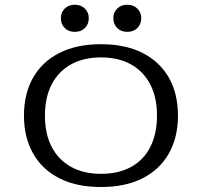

<svg xmlns="http://www.w3.org/2000/svg" viewBox="-20 -766 839 798"><path d="M399.6 11.3Q298.1 11.3 226.6 -25.1Q155.1 -61.5 117.3 -128.5Q79.6 -195.4 79.6 -285.5Q79.6 -376.3 117.3 -442.9Q155.1 -509.4 226.6 -545.8Q298.1 -582.3 399.6 -582.3Q501.2 -582.3 572.7 -545.8Q644.2 -509.4 682 -442.9Q719.7 -376.3 719.7 -285.5Q719.7 -195.4 682 -128.5Q644.2 -61.5 572.7 -25.1Q501.2 11.3 399.6 11.3ZM399.6 -43.5Q472.7 -43.5 524.9 -72.2Q577.2 -100.9 604.8 -155.4Q632.5 -209.8 632.5 -285.5Q632.5 -361.2 604.5 -415.2Q576.4 -469.2 524.6 -498.3Q472.7 -527.4 399.6 -527.4Q327.4 -527.4 275.1 -498.4Q222.9 -469.3 194.8 -415.2Q166.8 -361.2 166.8 -285.5Q166.8 -209.8 194.8 -155.7Q222.9 -101.7 275.1 -72.6Q327.4 -43.5 399.6 -43.5ZM290.9 -633.6Q264.9 -633.6 248.9 -649.7Q232.9 -665.8 232.9 -690.3Q232.9 -714.1 248.9 -730.2Q264.9 -746.3 290.9 -746.3Q316.8 -746.3 332.9 -730.2Q349 -714.1 349 -690.3Q349 -665.8 332.9 -649.7Q316.8 -633.6 290.9 -633.6ZM509 -633.6Q483 -633.6 467 -649.7Q451 -665.8 451 -690.3Q451 -714.1 467 -730.2Q483 -746.3 509 -746.3Q534.9 -746.3 551 -730.2Q567.1 -714.1 567.1 -690.3Q567.1 -665.8 551 -649.7Q534.9 -633.6 509 -633.6Z"/></svg>

Font: Playfair 5pt SemiExpanded Light
Style: Regular
Weight: 300
Width: 6
Designer: Claus Eggers Sørensen
Foundry: Claus Eggers Sørensen
Version: Version 2.203